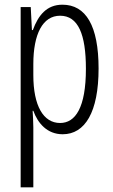

<svg xmlns="http://www.w3.org/2000/svg" viewBox="-20 -562 483 818"><path d="M246 -542C179 -542 143 -497 120 -434H116L111 -532H68V236H122V-19C122 -45 120 -70 119 -90H122C141 -37 181 10 247 10C342 10 400 -84 400 -270C400 -452 346 -542 246 -542ZM236 -495C313 -495 346 -416 346 -269C346 -103 301 -38 236 -38C165 -38 122 -111 122 -242V-289C122 -417 162 -495 236 -495Z"/></svg>

Font: Noto Sans Armenian ExtraCondensed Light
Style: Regular
Weight: 300
Width: 2
Designer: Monotype Design Team
Foundry: Monotype Imaging Inc.
Version: Version 2.008